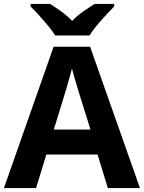

<svg xmlns="http://www.w3.org/2000/svg" viewBox="-20 -954 730 974"><path d="M527 0 475 -170H215L163 0H0L252 -717H437L690 0ZM387 -463Q382 -480 374 -506Q366 -532 358 -559Q350 -586 345 -606Q340 -586 331.5 -556.5Q323 -527 315.5 -500.5Q308 -474 304 -463L253 -297H439ZM260 -774Q246 -797 223.5 -824Q201 -851 177.5 -877Q154 -903 135 -921V-934H234Q260 -918 290 -896.5Q320 -875 346 -848Q372 -875 403 -896.5Q434 -918 460 -934H559V-921Q541 -903 517 -877Q493 -851 470.5 -824Q448 -797 434 -774Z"/></svg>

Font: Noto Sans Kannada
Style: Regular
Weight: 400
Designer: Jelle Bosma - Monotype Design Team
Foundry: Monotype Imaging Inc.
Version: Version 2.003